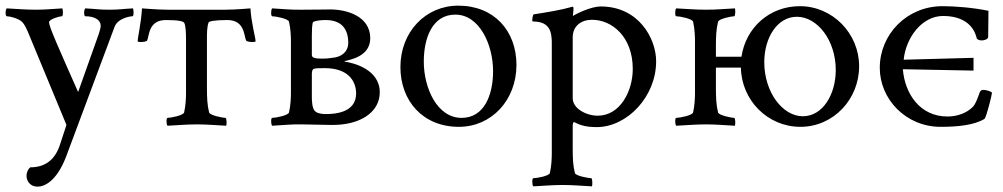

<svg xmlns="http://www.w3.org/2000/svg" viewBox="-23 -449 3605 690"><path d="M85.9 152.3C79.1 157.2 72.3 168.9 72.3 183.6C72.3 196.3 81.1 221.7 112.3 221.7C134.8 221.7 179.7 205.1 214.8 113.3L388.7 -352.5C400.4 -383.8 445.3 -390.6 453.1 -390.6C456.1 -390.6 457 -397.5 457 -404.3C457 -409.2 456.1 -416 455.1 -418.9C416 -417 407.2 -414.1 370.1 -414.1C330.1 -414.1 323.2 -417 283.2 -418.9C281.2 -417 279.3 -409.2 279.3 -403.3C279.3 -396.5 281.2 -390.6 283.2 -390.6C317.4 -390.6 338.9 -377 338.9 -356.4C338.9 -349.6 335.9 -338.9 332 -327.1L257.8 -118.2C188.5 -274.4 153.3 -353.5 153.3 -368.2V-370.1C156.2 -380.9 191.4 -390.6 199.2 -390.6C202.1 -390.6 203.1 -397.5 203.1 -404.3C203.1 -409.2 202.1 -416 201.2 -418.9C162.1 -417 143.6 -414.1 106.4 -414.1C66.4 -414.1 41 -417 1 -418.9C-1 -417 -2.9 -409.2 -2.9 -403.3C-2.9 -396.5 -1 -390.6 1 -390.6C12.7 -390.6 43.9 -382.8 56.6 -370.1C65.4 -361.3 73.2 -343.8 76.2 -336.9L215.8 0C208 25.4 202.1 40 193.4 68.4C175.8 125 139.6 152.3 85.9 152.3Z M645.5 -113.3C645.5 -99.6 644.5 -69.3 638.7 -44.9C635.7 -34.2 590.8 -25.4 579.1 -25.4C574.2 -25.4 574.2 -2 579.1 2.9C619.1 1 645.5 -2 685.5 -2C722.7 -2 751 1 790 2.9C792 -2.9 792 -25.4 787.1 -25.4C778.3 -25.4 731.4 -34.2 728.5 -44.9C721.7 -71.3 720.7 -99.6 720.7 -131.8V-308.6C720.7 -330.1 720.7 -351.6 726.6 -368.2C727.5 -372.1 746.1 -377 793.9 -377C856.4 -377 853.5 -321.3 861.3 -303.7C863.3 -299.8 875 -297.9 884.8 -297.9C890.6 -297.9 895.5 -298.8 895.5 -300.8C895.5 -313.5 879.9 -367.2 877 -418.9C877 -418.9 822.3 -414.1 787.1 -414.1H580.1C544.9 -414.1 487.3 -418.9 487.3 -418.9C484.4 -367.2 471.7 -313.5 471.7 -300.8C471.7 -298.8 476.6 -297.9 482.4 -297.9C492.2 -297.9 503.9 -299.8 505.9 -303.7C513.7 -321.3 510.7 -377 573.2 -377C621.1 -377 635.7 -372.1 638.7 -367.2C644.5 -359.4 645.5 -330.1 645.5 -306.6Z M1144.5 -204.1C1228.5 -204.1 1256.8 -157.2 1256.8 -113.3C1256.8 -41 1174.8 -39.1 1145.5 -39.1C1137.7 -39.1 1118.2 -41 1111.3 -47.9C1097.7 -55.7 1097.7 -91.8 1097.7 -99.6V-181.6C1097.7 -186.5 1097.7 -197.3 1103.5 -201.2C1110.4 -204.1 1124 -204.1 1144.5 -204.1ZM1146.5 -377C1202.1 -377 1228.5 -347.7 1228.5 -294.9C1228.5 -261.7 1202.1 -243.2 1170.9 -241.2C1160.2 -239.3 1148.4 -238.3 1137.7 -238.3C1115.2 -238.3 1097.7 -239.3 1097.7 -251V-320.3C1097.7 -343.8 1098.6 -355.5 1100.6 -366.2C1101.6 -369.1 1101.6 -370.1 1104.5 -371.1C1113.3 -375 1131.8 -377 1146.5 -377ZM1022.5 -113.3C1022.5 -99.6 1021.5 -69.3 1015.6 -44.9C1012.7 -34.2 967.8 -25.4 955.1 -25.4C950.2 -25.4 950.2 -2 955.1 2.9C995.1 1 1022.5 -2.9 1062.5 -2L1166 0C1271.5 2 1341.8 -45.9 1341.8 -117.2C1341.8 -201.2 1244.1 -223.6 1215.8 -227.5C1214.8 -227.5 1213.9 -229.5 1220.7 -230.5C1232.4 -234.4 1307.6 -245.1 1307.6 -311.5C1307.6 -391.6 1221.7 -415 1165 -415C1124 -415 1126 -414.1 1062.5 -414.1C1022.5 -413.1 995.1 -417 955.1 -418.9C950.2 -414.1 950.2 -390.6 955.1 -390.6C967.8 -390.6 1012.7 -381.8 1015.6 -371.1C1021.5 -346.7 1022.5 -316.4 1022.5 -302.7Z M1613.3 -396.5C1700.2 -396.5 1749 -288.1 1749 -193.4C1749 -110.4 1718.8 -25.4 1635.7 -25.4C1547.9 -25.4 1500 -132.8 1500 -227.5C1500 -311.5 1530.3 -396.5 1613.3 -396.5ZM1624 -428.7C1505.9 -428.7 1416 -334 1416 -208C1416 -85.9 1497.1 6.8 1626 6.8C1744.1 6.8 1833 -89.8 1833 -215.8C1833 -337.9 1752.9 -428.7 1624 -428.7Z M2135.7 -425.8C2102.5 -425.8 2050.8 -401.4 2036.1 -391.6V-396.5C2036.1 -401.4 2041 -424.8 2035.2 -424.8C2034.2 -424.8 2031.2 -423.8 2030.3 -423.8C1994.1 -413.1 1939.5 -404.3 1895.5 -397.5C1890.6 -396.5 1889.6 -375 1889.6 -374C1889.6 -368.2 1924.8 -377.9 1946.3 -351.6C1959 -337.9 1960 -306.6 1960 -298.8V103.5C1960 118.2 1959 147.5 1953.1 172.9C1950.2 183.6 1905.3 191.4 1893.6 191.4C1888.7 191.4 1888.7 215.8 1893.6 220.7C1933.6 218.8 1960 215.8 2000 215.8C2037.1 215.8 2065.4 218.8 2104.5 220.7C2106.4 214.8 2106.4 191.4 2101.6 191.4C2093.8 191.4 2045.9 183.6 2043 172.9C2036.1 145.5 2035.2 118.2 2035.2 85.9V2C2035.2 -5.9 2039.1 -10.7 2039.1 -10.7C2054.7 -3.9 2071.3 7.8 2121.1 7.8C2231.4 7.8 2335 -102.5 2335 -228.5C2335 -310.5 2272.5 -425.8 2135.7 -425.8ZM2104.5 -377.9C2176.8 -377.9 2251 -316.4 2251 -201.2C2251 -122.1 2206.1 -33.2 2125 -33.2C2083 -33.2 2035.2 -59.6 2035.2 -95.7V-314.5C2035.2 -356.4 2066.4 -377.9 2104.5 -377.9Z M2851.6 -426.8C2742.2 -426.8 2657.2 -349.6 2641.6 -245.1H2549.8V-284.2C2549.8 -316.4 2550.8 -344.7 2557.6 -371.1C2560.5 -381.8 2607.4 -390.6 2615.2 -390.6C2620.1 -390.6 2620.1 -413.1 2618.2 -418.9C2579.1 -417 2551.8 -414.1 2514.6 -414.1C2474.6 -414.1 2447.3 -417 2407.2 -418.9C2402.3 -414.1 2402.3 -390.6 2407.2 -390.6C2419.9 -390.6 2464.8 -381.8 2467.8 -371.1C2473.6 -346.7 2474.6 -316.4 2474.6 -302.7V-113.3C2474.6 -99.6 2473.6 -69.3 2467.8 -44.9C2464.8 -34.2 2419.9 -25.4 2407.2 -25.4C2402.3 -25.4 2402.3 -2 2407.2 2.9C2447.3 1 2474.6 -2 2514.6 -2C2551.8 -2 2579.1 1 2618.2 2.9C2620.1 -2.9 2620.1 -25.4 2615.2 -25.4C2607.4 -25.4 2560.5 -34.2 2557.6 -44.9C2550.8 -71.3 2549.8 -99.6 2549.8 -131.8V-206.1H2639.6C2641.6 -88.9 2735.4 6.8 2853.5 6.8C2971.7 6.8 3064.5 -91.8 3064.5 -210.9C3064.5 -329.1 2968.8 -426.8 2851.6 -426.8ZM2840.8 -388.7C2914.1 -388.7 2980.5 -304.7 2980.5 -197.3C2980.5 -109.4 2933.6 -31.2 2862.3 -31.2C2789.1 -31.2 2723.6 -118.2 2723.6 -225.6C2723.6 -312.5 2769.5 -388.7 2840.8 -388.7Z M3536.1 -120.1C3536.1 -120.1 3522.5 -126 3510.7 -126C3501 -126 3498 -119.1 3495.1 -109.4C3490.2 -96.7 3483.4 -75.2 3472.7 -64.5C3453.1 -44.9 3420.9 -30.3 3381.8 -30.3C3283.2 -30.3 3228.5 -112.3 3221.7 -200.2L3475.6 -195.3V-241.2L3224.6 -234.4C3232.4 -313.5 3290 -391.6 3366.2 -391.6C3464.8 -391.6 3483.4 -329.1 3487.3 -310.5C3490.2 -306.6 3497.1 -303.7 3504.9 -303.7C3515.6 -303.7 3528.3 -308.6 3528.3 -316.4C3528.3 -323.2 3529.3 -410.2 3529.3 -410.2C3472.7 -421.9 3407.2 -426.8 3364.3 -426.8C3235.4 -426.8 3138.7 -325.2 3138.7 -205.1C3138.7 -92.8 3232.4 6.8 3357.4 6.8C3418 6.8 3477.5 1 3514.6 -21.5C3521.5 -25.4 3542 -109.4 3542 -116.2Z"/></svg>

Font: Crimson
Style: Roman
Weight: 400
Version: Version 0.2